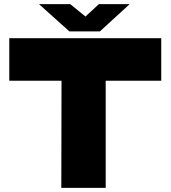

<svg xmlns="http://www.w3.org/2000/svg" viewBox="-20 -910 826 930"><path d="M277 0 278 -519H25V-725H761V-519H492V0ZM316 -758 170 -889V-890H320L394 -830L459 -890H607V-889L464 -758Z"/></svg>

Font: Foldit Thin ExtraBold
Style: Regular
Weight: 800
Version: Version 1.003